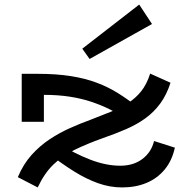

<svg xmlns="http://www.w3.org/2000/svg" viewBox="-20 -806 828 840"><path d="M637 -484 726 -444Q709 -391 681 -353Q653 -315 615.5 -288Q578 -261 530.5 -240.5Q483 -220 428 -201Q361 -177 307.5 -151Q254 -125 214 -86.5Q174 -48 145 14L58 -31Q82 -88 118 -128Q154 -168 197 -196.5Q240 -225 286 -245.5Q332 -266 376 -282Q425 -301 466 -317.5Q507 -334 540 -355Q573 -376 597.5 -406.5Q622 -437 637 -484ZM514 14Q461 14 409 -4.5Q357 -23 305 -55.5Q253 -88 198 -130L229 -182Q306 -134 375 -107.5Q444 -81 506 -81Q564 -81 603 -110.5Q642 -140 654 -189L745 -160Q733 -104 701 -65Q669 -26 621.5 -6Q574 14 514 14ZM75 -273V-483H146Q227 -483 290 -473Q353 -463 403.5 -444Q454 -425 497 -398Q540 -371 583 -337L528 -290Q496 -310 459.5 -328Q423 -346 380 -360.5Q337 -375 285.5 -383Q234 -391 172 -391V-273ZM372 -548 340 -593 589 -786 645 -701Z"/></svg>

Font: BioRhyme SemiExpanded Medium
Style: Regular
Weight: 500
Width: 6
Designer: Aoife Mooney
Foundry: Aoife Mooney Type
Version: Version 1.600;gftools[0.9.33]